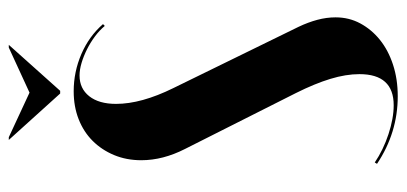

<svg xmlns="http://www.w3.org/2000/svg" viewBox="-258 -634 903 426"><g transform="rotate(-90 193.0 -421.5)"><path d="M241 -75Q241 -105 230.5 -139.5Q220 -174 199 -216L75 -462Q50 -511 50 -559Q50 -592 61.5 -619.5Q73 -647 93 -667Q113 -687 141 -698Q169 -709 203 -709Q246 -709 285.5 -692Q325 -675 352 -644L348 -640Q338 -652 324.5 -662Q311 -672 296 -679.5Q281 -687 266 -691.5Q251 -696 238 -696Q209 -696 192 -674.5Q175 -653 175 -615Q175 -559 210 -488L346 -210Q356 -189 361.5 -168.5Q367 -148 367 -128Q367 -98 353.5 -73Q340 -48 317 -29.5Q294 -11 262 -0.5Q230 10 192 10Q111 10 42 -36L45 -41Q73 -22 108 -10.5Q143 1 172 1Q241 1 241 -75ZM101 -853 200 -807 300 -853H306L204 -739H198L95 -853Z"/></g></svg>

Font: Moniqa Black Display
Style: Regular
Weight: 900
Designer: Rajesh Rajput
Foundry: Rajesh Rajput
Version: Version 1.000